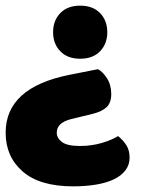

<svg xmlns="http://www.w3.org/2000/svg" viewBox="-39 -479 498 680"><path d="M341 -365Q341 -324 315.5 -297.5Q290 -271 245 -271Q200 -271 174.5 -297.5Q149 -324 149 -365Q149 -406 174.5 -432.5Q200 -459 245 -459Q290 -459 315.5 -432.5Q341 -406 341 -365ZM308 -234Q325 -225 340 -201.5Q355 -178 355 -146Q355 -115 338.5 -99.5Q322 -84 290 -76L212 -57Q162 -44 162 -9Q162 10 180.5 24Q199 38 244 38Q285 38 321 27.5Q357 17 379 3Q396 16 408 34.5Q420 53 420 79Q420 105 405 124.5Q390 144 363.5 156.5Q337 169 300 175Q263 181 220 181Q102 181 41.5 128.5Q-19 76 -19 -9Q-19 -169 207 -214Z"/></svg>

Font: Baloo Bhai
Style: Regular
Weight: 400
Designer: Supriya Tembe, Noopur Datye and Ek Type
Foundry: Ek Type
Version: Version 1.443;PS 1.000;hotconv 16.6.51;makeotf.lib2.5.65220;